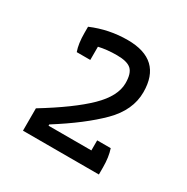

<svg xmlns="http://www.w3.org/2000/svg" viewBox="-96 -778 515 528"><g transform="rotate(30 162.0 -514.0)"><path d="M41 -405Q131 -460 175.5 -503.5Q220 -547 220 -588Q220 -619 207 -631Q194 -643 161 -643Q130 -643 104 -637V-595H61Q53 -617 53 -652V-671Q107 -694 166 -694Q275 -694 275 -591Q275 -534 227 -486Q179 -438 95 -385V-381H231V-413H274Q282 -389 282 -357V-334H41Z"/></g></svg>

Font: Athiti
Style: Regular
Weight: 400
Designer: CadsonDemak Team
Foundry: CadsonDemak
Version: Version 1.032